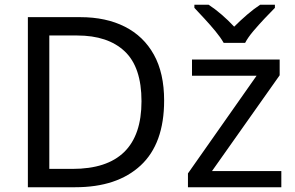

<svg xmlns="http://www.w3.org/2000/svg" viewBox="-20 -786 1240 806"><path d="M669 -364Q669 -183 570.5 -91.5Q472 0 296 0H97V-714H317Q425 -714 504 -674Q583 -634 626 -556.5Q669 -479 669 -364ZM574 -361Q574 -504 503.5 -570.5Q433 -637 304 -637H187V-77H284Q574 -77 574 -361ZM1161 0H769V-58L1057 -468H786V-536H1154V-470L870 -68H1161ZM919 -606Q906 -629 884 -655.5Q862 -682 838 -708Q814 -734 796 -753V-766H856Q882 -749 910 -725Q938 -701 963 -674Q990 -701 1018 -725Q1046 -749 1072 -766H1134V-753Q1115 -734 1090.5 -708Q1066 -682 1043.5 -655.5Q1021 -629 1009 -606Z"/></svg>

Font: Noto Sans Historical
Style: Regular
Weight: 400
Designer: Monotype Design Team
Foundry: Monotype Imaging Inc.
Version: Version 2.013; ttfautohint (v1.8.4.7-5d5b)